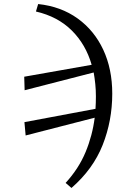

<svg xmlns="http://www.w3.org/2000/svg" viewBox="-20 -750 624 951"><path d="M305 156Q370 85 404 3Q438 -79 449 -167L107 -79L101 -145L453 -211Q454 -226 454.5 -241.5Q455 -257 455 -273Q455 -304 452 -333.5Q449 -363 444 -391L102 -303L100 -370L434 -429Q405 -530 335.5 -599Q266 -668 158 -693L169 -730Q282 -718 364.5 -658.5Q447 -599 491.5 -503.5Q536 -408 536 -286Q536 -152 488.5 -32Q441 88 334 181Z"/></svg>

Font: Source Serif Pro
Style: Italic
Weight: 400
Italic angle: -12°
Designer: Frank Grießhammer
Foundry: Adobe Systems Incorporated
Version: Version 3.001;hotconv 1.0.111;makeotfexe 2.5.65597